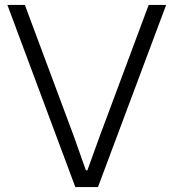

<svg xmlns="http://www.w3.org/2000/svg" viewBox="-20 -760 704 780"><path d="M10 -740H81L279 -209L329 -68H335L386 -209L584 -740H655L378 0H286Z"/></svg>

Font: EncodeSans
Style: Light
Weight: 300
Designer: Pablo Impallari, Andres Torresi
Foundry: Pablo Impallari, Andres Torresi
Version: Version 1.000; ttfautohint (v1.4.1)